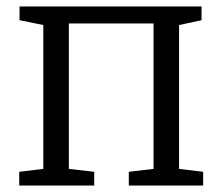

<svg xmlns="http://www.w3.org/2000/svg" viewBox="-20 -574 688 594"><path d="M39.5 0V-42.5L114 -51.5V-496.5L40.5 -511.5V-554H603.5V-511.5L534 -496.5V-51.5L608.5 -42.5V0H378.5V-42.5L455 -51.5V-501.5H193V-51.5L271.5 -42.5V0Z"/></svg>

Font: Merriweather 20pt Light
Style: Regular
Weight: 300
Version: Version 2.100